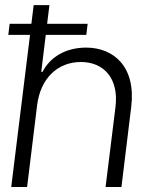

<svg xmlns="http://www.w3.org/2000/svg" viewBox="-20 -748 596 768"><path d="M24.9 0H88.4L128.4 -326.7C141.6 -433.6 209.5 -500 303.7 -500C395.5 -500 456.1 -434.1 441.9 -319.8L402.3 0H465.8L504.9 -320.8C524.4 -480 435.5 -557.6 324.7 -557.6C240.7 -557.6 179.7 -518.1 150.4 -460.9H145L163.1 -608.4H325.2L330.6 -652.8H168.5L177.7 -727.5H114.7L105.5 -652.8H18.6L13.2 -608.4H100.1Z"/></svg>

Font: Guggenheim Sans Display Light
Style: Italic
Weight: 300
Italic angle: -7°
Designer: Modified by Tom Baber under direction of Pentagram Design 2023
Foundry: rsms
Version: Version 1.001;Glyphs 3.1.2 (3151)